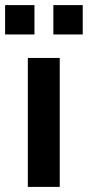

<svg xmlns="http://www.w3.org/2000/svg" viewBox="-41 -732 344 752"><path d="M68 0V-505H193V0ZM168 -597V-712H283V-597ZM-21 -597V-712H94V-597Z"/></svg>

Font: Mulish ExtraLight
Style: Regular
Weight: 200
Designer: Vernon Adams
Foundry: Vernon Adams
Version: Version 3.603